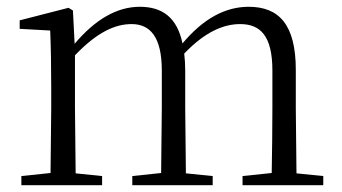

<svg xmlns="http://www.w3.org/2000/svg" viewBox="-20 -546 1007 566"><path d="M779 0H933V-27L854 -35L852 -227V-340C852 -474 802 -526 713 -526C645 -526 580 -492 518 -418C502 -495 458 -526 392 -526C325 -526 261 -489 200 -417L195 -515L182 -523L38 -486V-461L128 -456C130 -406 131 -354 131 -286V-227L129 -36L43 -27V0H281V-27L203 -35L201 -227V-383C267 -452 320 -475 368 -475C422 -475 457 -438 457 -338V-227L455 -36L370 -27V0H607V-27L528 -35L526 -227V-338C526 -356 525 -373 523 -388C587 -455 642 -475 688 -475C747 -475 783 -441 783 -338V-227C783 -172 782 -91 781 -36L695 -27V0Z"/></svg>

Font: Noto Serif TC Light
Style: Regular
Weight: 300
Designer: Ryoko NISHIZUKA 西塚涼子 (kana & ideographs); Frank Grießhammer (Latin, Greek & Cyrillic); Wenlong ZHANG 张文龙 (bopomofo); San
Foundry: Adobe
Version: Version 2.001;hotconv 1.1.0;makeotfexe 2.6.0